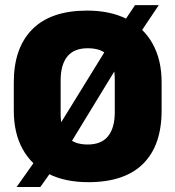

<svg xmlns="http://www.w3.org/2000/svg" viewBox="-20 -696 687 752"><path d="M326 17.5Q234 17.5 168.8 -15.8Q103.5 -49 68.8 -111.8Q34 -174.5 34 -263.5V-373.5Q34 -508.5 106.8 -581.5Q179.5 -654.5 321 -654.5Q413 -654.5 478.2 -620.8Q543.5 -587 578.2 -524Q613 -461 613 -373.5V-263.5Q613 -126.5 540.5 -54.5Q468 17.5 326 17.5ZM45 36.5 148.5 -110 186 -162.5 418.5 -539.5 450.5 -589 509 -676H602L504 -530L467 -480.5L233 -97L205.5 -59L138 36.5ZM323.5 -130Q377 -130 403.2 -162.5Q429.5 -195 429.5 -256V-386Q429.5 -443.5 405.2 -475.2Q381 -507 323.5 -507Q269.5 -507 243.5 -474.5Q217.5 -442 217.5 -381V-251Q217.5 -190 243.5 -160Q269.5 -130 323.5 -130Z"/></svg>

Font: Anek Latin ExtraBold
Style: Regular
Weight: 800
Designer: Yesha Goshar
Foundry: Ek Type
Version: Version 1.003